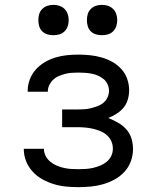

<svg xmlns="http://www.w3.org/2000/svg" viewBox="-20 -763 640 791"><path d="M303 8Q277 8 251.5 5.5Q226 3 201.5 -4.5Q177 -12 154.5 -24.5Q132 -37 114.5 -56Q97 -75 87.5 -99Q78 -123 78 -149Q78 -149 78 -149.5Q78 -150 78 -150H161Q161 -134 168 -120.5Q175 -107 187 -97Q199 -87 213 -81Q227 -75 242 -71.5Q257 -68 272 -67Q287 -66 303 -66Q318 -66 333.5 -67Q349 -68 364 -71.5Q379 -75 393.5 -81Q408 -87 420 -97Q432 -107 438.5 -121Q445 -135 445 -151Q445 -167 438.5 -181.5Q432 -196 420 -206.5Q408 -217 393 -223Q378 -229 363 -232.5Q348 -236 332 -237.5Q316 -239 300 -239H236V-312H300Q314 -312 328 -313Q342 -314 355.5 -317.5Q369 -321 382.5 -326Q396 -331 406.5 -340Q417 -349 423 -362Q429 -375 429 -389V-390Q429 -403 423 -416Q417 -429 406.5 -437.5Q396 -446 383.5 -451.5Q371 -457 357.5 -459.5Q344 -462 330 -463Q316 -464 303 -464Q289 -464 275 -463Q261 -462 248 -458.5Q235 -455 222 -449.5Q209 -444 199 -434.5Q189 -425 183 -412.5Q177 -400 177 -386Q177 -386 177 -385.5Q177 -385 177 -385H94Q94 -385 94 -386Q94 -387 94 -388Q94 -412 102.5 -435Q111 -458 127 -476Q143 -494 164 -506.5Q185 -519 208 -526Q231 -533 255 -535.5Q279 -538 303 -538Q327 -538 351 -535.5Q375 -533 398 -526.5Q421 -520 442 -508.5Q463 -497 479.5 -479Q496 -461 504 -438Q512 -415 512 -391Q512 -372 506.5 -353Q501 -334 489 -319.5Q477 -305 460.5 -294.5Q444 -284 426 -277Q446 -269 465.5 -258Q485 -247 500 -230.5Q515 -214 521.5 -192.5Q528 -171 528 -149Q528 -123 519 -98.5Q510 -74 492.5 -55Q475 -36 452 -23.5Q429 -11 404.5 -4Q380 3 354 5.5Q328 8 303 8ZM400 -618Q387 -618 375 -621.5Q363 -625 354 -634Q345 -643 341.5 -655Q338 -667 338 -680Q338 -693 341.5 -705Q345 -717 354 -726Q363 -735 375 -739Q387 -743 400 -743Q413 -743 425 -739Q437 -735 446 -726Q455 -717 459 -705Q463 -693 463 -680Q463 -667 459 -655Q455 -643 446 -634Q437 -625 425 -621.5Q413 -618 400 -618ZM200 -618Q187 -618 175 -621.5Q163 -625 154 -634Q145 -643 141.5 -655Q138 -667 138 -680Q138 -693 141.5 -705Q145 -717 154 -726Q163 -735 175 -739Q187 -743 200 -743Q213 -743 225 -739Q237 -735 246 -726Q255 -717 259 -705Q263 -693 263 -680Q263 -667 259 -655Q255 -643 246 -634Q237 -625 225 -621.5Q213 -618 200 -618Z"/></svg>

Font: Iosevka Mono
Style: Regular
Weight: 400
Designer: Belleve Invis
Foundry: Belleve Invis
Version: Version 11.1.1